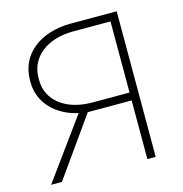

<svg xmlns="http://www.w3.org/2000/svg" viewBox="-104 -796 851 892"><g transform="rotate(-15 321.5 -350.0)"><path d="M33 0H85L285 -282H496V0H536V-700H315C169 -700 64 -620 64 -495V-484C64 -386 139 -311 243 -289ZM496 -320H316C192 -320 105 -385 105 -484V-494C105 -596 192 -662 316 -662H496Z"/></g></svg>

Font: Fixel Display ExtraLight
Style: Regular
Weight: 200
Designer: AlfaBravo + MacPaw
Foundry: Kyrylo Tkachov, Marchela Mozhyna, Serhii Makarenko, Maria Weinstein, Zakhar Kryvoshyya
Version: Version 1.211